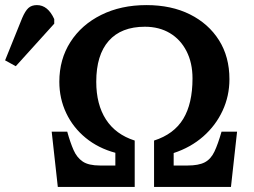

<svg xmlns="http://www.w3.org/2000/svg" viewBox="-155 -734 999 754"><path d="M72 0 48 -217H109Q121 -174 134 -144.5Q147 -115 170 -99.5Q193 -84 238 -84H298V-134Q231 -152 181.5 -192.5Q132 -233 105 -290Q78 -347 78 -413Q78 -501 121.5 -569Q165 -637 242.5 -675.5Q320 -714 420 -714Q518 -714 591 -677.5Q664 -641 705 -576Q746 -511 746 -423Q746 -357 719 -299Q692 -241 643 -198Q594 -155 527 -133V-84H581Q625 -84 649 -96.5Q673 -109 687 -138.5Q701 -168 715 -217H776L752 0H450V-182Q528 -207 564.5 -267Q601 -327 601 -426Q601 -487 577.5 -533Q554 -579 512 -604Q470 -629 414 -629Q321 -629 272 -573.5Q223 -518 223 -413Q223 -324 261 -265Q299 -206 374 -182V0ZM-93 -474 -135 -497 -68 -663Q-56 -691 -43.5 -702.5Q-31 -714 -10 -714Q33 -714 58 -659V-641Z"/></svg>

Font: Literata 12pt SemiBold
Style: Regular
Weight: 600
Designer: Latin by Veronika Burian and Jose Scaglione. Greek by Irene Vlachou. Cyrillic by Vera Evstafieva.
Foundry: TypeTogether
Version: Version 3.002